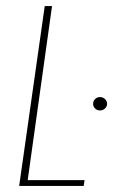

<svg xmlns="http://www.w3.org/2000/svg" viewBox="-20 -611 372 631"><path d="M43 0 127 -591H151L71 -19H258L255 0ZM309 -248Q299 -248 292.5 -254.5Q286 -261 286 -270Q286 -279 292.5 -285.5Q299 -292 309 -292Q318 -292 325 -285.5Q332 -279 332 -270Q332 -261 325 -254.5Q318 -248 309 -248Z"/></svg>

Font: Alumni Sans Thin
Style: Italic
Weight: 100
Italic angle: -8°
Designer: Robert E. Leuschke
Foundry: Robert E. Leuschke
Version: Version 1.016